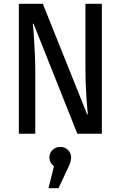

<svg xmlns="http://www.w3.org/2000/svg" viewBox="-20 -709 640 1018"><path d="M390 0 158 -583H154Q155 -577 157 -553Q159 -529 161 -494Q163 -459 165 -417.5Q167 -376 167 -336V0H80V-689H207L442 -103H446Q445 -109 443 -131.5Q441 -154 438.5 -187.5Q436 -221 434.5 -263.5Q433 -306 433 -353V-689H520V0ZM242 126Q242 102 259 86Q276 70 300 70Q324 70 340.5 86Q357 102 357 126Q357 149 340 183L290 289H237L266 173Q255 164 248.5 152Q242 140 242 126Z"/></svg>

Font: Wlorlttqgufhjawjgtejqphaquk
Style: Regular
Weight: 400
Monospace: yes
Designer: Carrois Corporate & Edenspiekermann
Foundry: Carrois Corporate GbR & Edenspiekermann AG
Version: Version 2.001